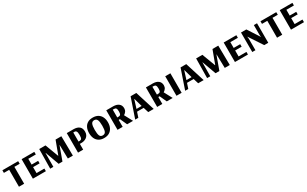

<svg xmlns="http://www.w3.org/2000/svg" viewBox="345 -2380 6818 4261"><g transform="rotate(-30 3754.0 -250.0)"><path d="M159 0V-433H23V-500H427L428 -433H292V0Z M516 0V-500H841V-433H648V-285H815V-220H648V-67H849V0Z M960 0 967 -500H1127L1255 -161H1260L1386 -500H1534L1541 0H1412L1404 -353H1402L1274 0H1176L1048 -353H1044L1041 0Z M1673 0V-500H1847Q1937 -500 1989.5 -458Q2042 -416 2042 -327Q2042 -278 2024.5 -244Q2007 -210 1978.5 -189Q1950 -168 1916 -158Q1882 -148 1850 -148H1805V0ZM1805 -207H1835Q1868 -207 1883.5 -230Q1899 -253 1899 -321Q1899 -392 1882.5 -416Q1866 -440 1835 -440H1805Z M2341 11Q2262 11 2208.5 -22Q2155 -55 2128 -113.5Q2101 -172 2101 -250Q2101 -328 2128 -387Q2155 -446 2208.5 -478.5Q2262 -511 2341 -511Q2421 -511 2475 -478.5Q2529 -446 2557 -387Q2585 -328 2585 -250Q2585 -172 2557 -113.5Q2529 -55 2475 -22Q2421 11 2341 11ZM2341 -56Q2397 -56 2417.5 -101.5Q2438 -147 2438 -250Q2438 -353 2416.5 -399Q2395 -445 2341 -445Q2288 -445 2267 -399Q2246 -353 2246 -250Q2246 -147 2266 -101.5Q2286 -56 2341 -56Z M2685 0V-500H2860Q2950 -500 3002 -458.5Q3054 -417 3054 -341Q3054 -295 3030 -261.5Q3006 -228 2972 -208L3083 0H2931L2850 -178H2817V0ZM2817 -240H2847Q2885 -240 2900.5 -261Q2916 -282 2916 -338Q2916 -396 2900.5 -418Q2885 -440 2847 -440H2817Z M3138 0 3309 -500H3455L3612 0H3472L3431 -132H3262L3218 0ZM3281 -191H3413L3352 -407H3349Z M3701 0V-500H3876Q3966 -500 4018 -458.5Q4070 -417 4070 -341Q4070 -295 4046 -261.5Q4022 -228 3988 -208L4099 0H3947L3866 -178H3833V0ZM3833 -240H3863Q3901 -240 3916.5 -261Q3932 -282 3932 -338Q3932 -396 3916.5 -418Q3901 -440 3863 -440H3833Z M4196 0V-500H4328V0Z M4418 0 4589 -500H4735L4892 0H4752L4711 -132H4542L4498 0ZM4561 -191H4693L4632 -407H4629Z M4981 0 4988 -500H5148L5276 -161H5281L5407 -500H5555L5562 0H5433L5425 -353H5423L5295 0H5197L5069 -353H5065L5062 0Z M5694 0V-500H6019V-433H5826V-285H5993V-220H5826V-67H6027V0Z M6138 0V-500H6274L6471 -196H6474L6467 -237V-500H6548V0H6445L6215 -348H6212L6219 -293V0Z M6773 0V-433H6637V-500H7041L7042 -433H6906V0Z M7130 0V-500H7455V-433H7262V-285H7429V-220H7262V-67H7463V0Z"/></g></svg>

Font: Arsenal SC
Style: Bold
Weight: 700
Designer: Andrij Shevchenko
Foundry: Stairsfor
Version: Version 2.001; ttfautohint (v1.8.4.7-5d5b)